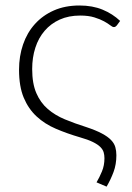

<svg xmlns="http://www.w3.org/2000/svg" viewBox="-20 -526 494 716"><path d="M415.5 -431Q413 -428.5 410.8 -426.8Q408.5 -425 404.5 -425Q399.5 -425 391 -431.8Q382.5 -438.5 368 -446.5Q353.5 -454.5 331.8 -461.2Q310 -468 279 -468Q236 -468 202.8 -453Q169.5 -438 146.5 -411.2Q123.5 -384.5 111.8 -348Q100 -311.5 100 -268.5Q100 -214.5 115.5 -178.8Q131 -143 158.2 -119.5Q185.5 -96 222.2 -80.8Q259 -65.5 302 -52Q338 -40 360 -28.2Q382 -16.5 394 -4Q406 8.5 410 22.5Q414 36.5 414 53Q414 87 403.5 115.2Q393 143.5 377.5 170L340 154Q351 135.5 360.2 113.2Q369.5 91 369.5 64Q369.5 52 366.5 41.8Q363.5 31.5 354 22Q344.5 12.5 326.2 3.5Q308 -5.5 278 -14Q230 -28 188.5 -45.8Q147 -63.5 116.5 -91.8Q86 -120 68.5 -161.8Q51 -203.5 51 -266Q51 -316.5 66 -360.2Q81 -404 110 -436.2Q139 -468.5 180.8 -487Q222.5 -505.5 276.5 -505.5Q325 -505.5 362.5 -490Q400 -474.5 428 -448Z"/></svg>

Font: Lato Light
Style: Regular
Weight: 300
Designer: Lukasz Dziedzic
Foundry: tyPoland Lukasz Dziedzic
Version: Version 2.007; 2014-02-27